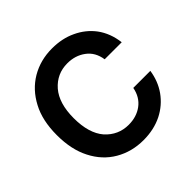

<svg xmlns="http://www.w3.org/2000/svg" viewBox="-186 -921 1115 1115"><g transform="rotate(-45 372.0 -363.5)"><path d="M558 -479Q548 -546 500 -581Q453 -616 388 -616Q302 -616 245 -551Q189 -486 189 -364Q189 -240 245 -175Q303 -111 388 -111Q453 -111 499 -145Q546 -180 558 -244H698Q687 -170 647 -113Q605 -54 540 -21Q472 13 386 13Q290 13 213 -32Q136 -77 93 -162Q50 -245 50 -364Q50 -484 94 -566Q138 -650 214 -695Q291 -740 386 -740Q469 -740 534 -709Q601 -678 644 -621Q688 -561 698 -479Z"/></g></svg>

Font: Sinter Bold
Style: Regular
Weight: 700
Foundry: Adobe & rsms
Version: Version 1.000